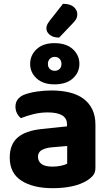

<svg xmlns="http://www.w3.org/2000/svg" viewBox="-20 -970 575 1006"><path d="M256 -97Q278 -97 299.5 -101.5Q321 -106 332 -113V-205L250 -198Q218 -195 198.5 -183.5Q179 -172 179 -149Q179 -125 197 -111Q215 -97 256 -97ZM250 -496Q302 -496 344.5 -485.5Q387 -475 417 -453Q447 -431 463.5 -397Q480 -363 480 -317V-91Q480 -65 466.5 -49.5Q453 -34 434 -23Q403 -4 358 6Q313 16 256 16Q153 16 92 -23.5Q31 -63 31 -144Q31 -213 72 -249Q113 -285 198 -294L331 -308V-319Q331 -351 305 -366Q279 -381 230 -381Q192 -381 155.5 -372Q119 -363 90 -351Q78 -359 69.5 -375.5Q61 -392 61 -411Q61 -455 107 -474Q136 -485 174.5 -490.5Q213 -496 250 -496ZM138 -635Q138 -681 172 -712.5Q206 -744 265 -744Q327 -744 361.5 -712.5Q396 -681 396 -635Q396 -590 361.5 -559Q327 -528 265 -528Q206 -528 172 -559Q138 -590 138 -635ZM231 -635Q231 -618 241.5 -608.5Q252 -599 266 -599Q282 -599 292 -608.5Q302 -618 302 -635Q302 -652 292 -662Q282 -672 266 -672Q252 -672 241.5 -662Q231 -652 231 -635ZM310 -950Q348 -950 366.5 -933.5Q385 -917 385 -896Q385 -879 377 -867Q369 -855 352 -838L290 -773Q259 -773 241 -787.5Q223 -802 223 -821Q223 -830 226.5 -839Q230 -848 240 -861Z"/></svg>

Font: Baloo Bhai 2
Style: Bold
Weight: 700
Designer: Supriya Tembe, Noopur Datye and Ek Type
Foundry: Ek Type
Version: Version 1.640;PS 1.000;hotconv 16.6.51;makeotf.lib2.5.65220;